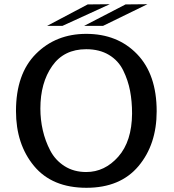

<svg xmlns="http://www.w3.org/2000/svg" viewBox="-20 -874 828 913"><path d="M380 -751 577 -853 681 -854 470 -751ZM204 -751 397 -853 502 -854 277 -751ZM56 -346Q56 -523 151 -618Q246 -713 390 -713Q539 -713 632 -616.5Q725 -520 725 -345Q725 -187 638.5 -84Q552 19 391 19Q228 19 142 -84.5Q56 -188 56 -346ZM172 -358Q172 -305 183.5 -254.5Q195 -204 219 -158Q243 -112 287 -84Q331 -56 390 -56Q478 -56 542.5 -129Q607 -202 608 -334Q608 -392 598.5 -442Q589 -492 566 -539Q543 -586 498 -613Q453 -640 390 -640Q284 -640 228 -560Q172 -480 172 -358Z"/></svg>

Font: Coval
Style: Medium
Weight: 500
Foundry: Context Ltd
Version: Version 001.000